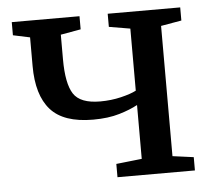

<svg xmlns="http://www.w3.org/2000/svg" viewBox="-44 -594 707 641"><g transform="rotate(-5 309.0 -273.0)"><path d="M324.5 0V-44.5L410.5 -54V-234.5Q386.5 -221 349 -209.8Q311.5 -198.5 260.5 -198.5Q161.5 -198.5 118 -247.8Q74.5 -297 74.5 -394.5V-490.5L18 -502.5V-546.5H245V-502.5L177.5 -490.5V-408Q177.5 -326.5 200 -291.8Q222.5 -257 289.5 -257Q326 -257 359.2 -265Q392.5 -273 410.5 -282.5V-490.5L339.5 -502.5V-546.5H582.5V-502.5L513.5 -490.5V-54L584 -44.5V0Z"/></g></svg>

Font: Merriweather Text
Style: Regular
Weight: 400
Designer: Eben Sorkin
Foundry: Eben Sorkin
Version: Version 2.100; ttfautohint (v1.7.19-72a1) -l 8 -r 50 -G 200 